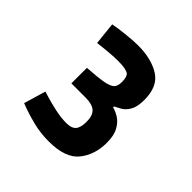

<svg xmlns="http://www.w3.org/2000/svg" viewBox="-122 -805 612 612"><g transform="rotate(45 184.0 -499.0)"><path d="M180 -290Q143 -290 110.5 -298Q78 -306 58 -313.5Q38 -321 38 -321L60 -395Q60 -395 79.5 -389Q99 -383 126.5 -377Q154 -371 178 -371Q202 -371 211.5 -382.5Q221 -394 221 -419Q221 -448 207.5 -460Q194 -472 164 -472H100V-542Q148 -545 171.5 -549.5Q195 -554 203 -562.5Q211 -571 211 -589Q211 -611 203 -619Q198 -623 186.5 -625.5Q175 -628 153 -628Q125 -628 67 -621L59 -697Q79 -701 111.5 -704.5Q144 -708 165 -708Q225 -708 263.5 -684Q302 -660 302 -599Q302 -568 292 -551Q282 -534 269 -527Q256 -520 248 -516V-512Q261 -509 276.5 -499.5Q292 -490 303 -470.5Q314 -451 314 -418Q314 -364 284.5 -327Q255 -290 180 -290Z"/></g></svg>

Font: Ruda
Style: Bold
Weight: 700
Designer: Mariela Monsalve and Angelina Sanchez
Foundry: Mariela Monsalve and Angelina Sanchez
Version: Version 2.000